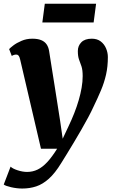

<svg xmlns="http://www.w3.org/2000/svg" viewBox="-50 -780 622 1052"><path d="M60.5 -453.5Q57 -469 52 -475Q47 -481 39.5 -481Q33 -481 27 -479.2Q21 -477.5 14.5 -473.5L0 -511Q5 -517 22.8 -530.8Q40.5 -544.5 67.8 -556.2Q95 -568 127 -568Q156.5 -568 175.5 -560.2Q194.5 -552.5 205 -537.5Q215.5 -522.5 219 -501Q226.5 -452.5 234.2 -404.5Q242 -356.5 249.5 -308.8Q257 -261 264.5 -213.2Q272 -165.5 279.5 -117.5L293.5 -20L325 -87Q342.5 -123.5 356.8 -159.8Q371 -196 381.2 -231Q391.5 -266 397.2 -299.2Q403 -332.5 403 -363Q403 -397 396.5 -416.2Q390 -435.5 383.2 -453.2Q376.5 -471 376.5 -500.5Q376.5 -529 395.8 -548.5Q415 -568 453 -568Q482.5 -568 502 -553Q521.5 -538 531.2 -514.8Q541 -491.5 541 -467.5Q541 -415 531 -371Q521 -327 503.2 -285Q485.5 -243 462.5 -195.5Q451 -170 433.5 -137.2Q416 -104.5 395.5 -69Q375 -33.5 354.5 0.8Q334 35 316 64.2Q298 93.5 285.5 113.5Q251.5 169 217.8 199.2Q184 229.5 148.5 241.2Q113 253 72 253Q42.5 253 11 245.8Q-20.5 238.5 -29.5 231L8 133Q19 144 46.5 153Q74 162 98.5 162Q129.5 162 156.2 149Q183 136 209 108Q235 80 263 35H174.5ZM195.5 -759.5H476.5L463 -657H182Z"/></svg>

Font: Merriweather Light 18pt Black
Style: Italic
Weight: 900
Italic angle: -7.8°
Version: Version 2.101